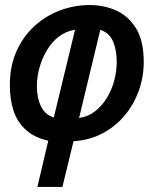

<svg xmlns="http://www.w3.org/2000/svg" viewBox="-20 -555 600 760"><path d="M128 185 171 2Q117 -10 83 -40.5Q49 -71 34 -115.5Q19 -160 19 -218Q19 -293 45 -351.5Q71 -410 115.5 -451Q160 -492 217 -513.5Q274 -535 335 -535Q393 -535 441 -513Q489 -491 519 -442Q549 -393 549 -309Q549 -251 529.5 -196.5Q510 -142 474 -98.5Q438 -55 386.5 -27.5Q335 0 271 4L227 185ZM193 -90 277 -437Q242 -432 214 -411Q186 -390 166.5 -357.5Q147 -325 136.5 -288Q126 -251 126 -215Q126 -168 142 -134.5Q158 -101 193 -90ZM293 -88Q328 -93 355.5 -114Q383 -135 402.5 -166.5Q422 -198 432 -235.5Q442 -273 442 -309Q442 -357 427.5 -391Q413 -425 377 -437Z"/></svg>

Font: Ubuntu Sans Mono SemiBold
Style: Italic
Weight: 600
Italic angle: -13.5°
Monospace: yes
Designer: Dalton Maag Ltd
Foundry: Dalton Maag Ltd
Version: Version 1.006